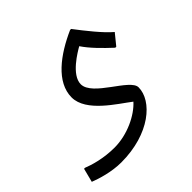

<svg xmlns="http://www.w3.org/2000/svg" viewBox="-200 -633 1070 1070"><g transform="rotate(-45 334.5 -98.0)"><path d="M501 -460H493C358 -400 233 -308 233 -188C233 -74 390 18 460 72C409 129 306 179 205 179C118 179 46 157 9 142H1L-20 224C21 240 97 264 173 264C399 264 537 142 537 36C537 -31 321 -111 321 -204C321 -277 437 -344 465 -360C497 -312 549 -260 601 -212H609L661 -276C612 -317 549 -397 501 -460Z"/></g></svg>

Font: Kufam Arabic Latin Roman Normal
Style: Regular
Weight: 400
Designer: Wael Morcos & Artur Schmal
Version: Version 1.200;PS 001.200;hotconv 1.0.88;makeotf.lib2.5.64775